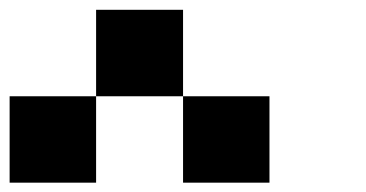

<svg xmlns="http://www.w3.org/2000/svg" viewBox="-20 -740 761 399"><path d="M0 -540Q59.6 -540 179.7 -540Q179.7 -480.5 179.7 -360.4Q120.1 -360.4 0 -360.4Q0 -419.9 0 -540ZM179.7 -719.7Q240.2 -719.7 360.4 -719.7Q360.4 -660.2 360.4 -540Q299.8 -540 179.7 -540Q179.7 -599.6 179.7 -719.7ZM360.4 -540Q419.9 -540 540 -540Q540 -480.5 540 -360.4Q480.5 -360.4 360.4 -360.4Q360.4 -419.9 360.4 -540Z"/></svg>

Font: Pixelfont
Style: 5 px
Weight: 400
Designer: Eugene Lysy
Version: Version 1.0.2 (beta)